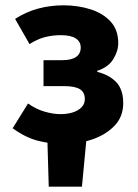

<svg xmlns="http://www.w3.org/2000/svg" viewBox="-20 -528 516 720"><path d="M162.8 172 157.5 -10H304.5L287.3 172ZM220.2 12Q170.2 12 122.8 0Q75.4 -12.1 27.5 -47.1L85.1 -139.9Q115.3 -118.5 147.6 -109.2Q179.9 -100 206 -100Q232.6 -100 253.3 -106.6Q273.9 -113.2 286 -125.9Q298.1 -138.7 298.1 -156.2Q298.1 -182.2 279.5 -193.6Q260.9 -205 221.8 -205H143.2V-302.3H212.7Q247.7 -302.3 265.2 -314.4Q282.7 -326.6 282.7 -349.5Q282.7 -372.3 263.7 -384.2Q244.6 -396.1 208.5 -396.1Q176.8 -396.1 148.4 -388.8Q120 -381.4 90.8 -362.6L36.6 -457.1Q77.3 -483.4 122.8 -495.7Q168.3 -508.1 218.4 -508.1Q271.9 -508.1 318.8 -493.3Q365.8 -478.5 394.6 -447.4Q423.4 -416.2 423.4 -366.4Q423.4 -336.2 404.6 -305.9Q385.7 -275.5 344.7 -262.6V-258.6Q390.7 -246.9 416.4 -219.4Q442.1 -191.9 442.1 -141.2Q442.1 -91.1 410.1 -57.1Q378 -23.2 327 -5.6Q275.9 12 220.2 12Z"/></svg>

Font: Source Sans Variable
Style: Regular
Weight: 200
Designer: Paul D. Hunt
Foundry: Adobe Systems Incorporated
Version: Version 3.006;hotconv 1.0.111;makeotfexe 2.5.65597